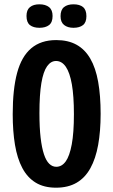

<svg xmlns="http://www.w3.org/2000/svg" viewBox="-20 -858 526 891"><path d="M240 13Q184 13 145.5 -10.5Q107 -34 83.5 -78.5Q60 -123 49.5 -186Q39 -249 39 -328Q39 -444 59.5 -520Q80 -596 125 -634Q170 -672 241 -672Q296 -672 335 -650.5Q374 -629 399 -586Q424 -543 435.5 -478.5Q447 -414 447 -330Q447 -249 435.5 -185.5Q424 -122 399.5 -77.5Q375 -33 335.5 -10Q296 13 240 13ZM241 -84Q267 -84 285 -109Q303 -134 313 -188Q323 -242 323 -328Q323 -412 313.5 -466.5Q304 -521 285.5 -548Q267 -575 240 -575Q216 -575 198.5 -550.5Q181 -526 172 -472.5Q163 -419 163 -333Q163 -266 168.5 -219Q174 -172 184 -142Q194 -112 208.5 -98Q223 -84 241 -84ZM321 -729Q294 -729 277.5 -742Q261 -755 261 -783Q261 -812 277 -825Q293 -838 321 -838Q350 -838 365.5 -825Q381 -812 381 -783Q381 -754 365 -741.5Q349 -729 321 -729ZM163 -729Q135 -729 119 -741.5Q103 -754 103 -784Q103 -812 119 -825Q135 -838 163 -838Q191 -838 207.5 -825Q224 -812 224 -784Q224 -754 207.5 -741.5Q191 -729 163 -729Z"/></svg>

Font: Bricolage Grotesque 36pt Condensed SemiBold
Style: Regular
Weight: 600
Width: 3
Designer: Mathieu Triay
Foundry: Atelier Triay
Version: Version 1.001;gftools[0.9.33.dev8+g029e19f]